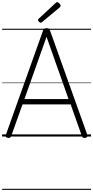

<svg xmlns="http://www.w3.org/2000/svg" viewBox="-20 -1279 873 1799"><path d="M54 13Q39 10 35 3Q31 -4 35 -16L383 -992Q387 -1005 394.5 -1010Q402 -1015 416 -1015Q431 -1015 438 -1010Q445 -1005 449 -992L798 -16Q802 -4 797.5 3Q793 10 778 13Q764 15 757.5 10.5Q751 6 745 -10L642 -301H191L87 -10Q82 5 75.5 10Q69 15 54 13ZM209 -351H622L416 -934ZM361 -1066Q354 -1066 345 -1075Q336 -1084 336 -1091Q336 -1093 337 -1096.5Q338 -1100 342 -1103L500 -1250Q504 -1253 507 -1256Q510 -1259 514 -1259Q521 -1259 529 -1253Q537 -1247 542.5 -1239.5Q548 -1232 548 -1225Q548 -1221 546.5 -1218Q545 -1215 540 -1210L375 -1073Q370 -1070 367.5 -1068Q365 -1066 361 -1066ZM0 490H833V500H0ZM0 -20H833V0H0ZM0 -505H833V-500H0ZM0 -1010H833V-1000H0Z"/></svg>

Font: Playwrite NG Modern Guides
Style: Regular
Weight: 400
Designer: Veronika Burian, José Scaglione
Foundry: TypeTogether
Version: Version 1.003